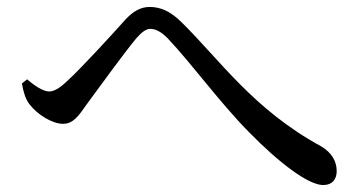

<svg xmlns="http://www.w3.org/2000/svg" viewBox="-20 -618 1040 552"><path d="M65 -318C87 -289 130 -262 161 -262C191 -262 206 -285 230 -319C266 -368 337 -466 372 -508C388 -526 400 -535 412 -535C426 -535 442 -528 461 -509C533 -433 611 -324 696 -238C781 -151 866 -86 909 -86C935 -86 948 -102 948 -126C948 -153 935 -179 902 -198C708 -304 612 -446 502 -554C469 -587 440 -598 410 -598C384 -598 362 -585 340 -561C304 -521 218 -426 171 -383C151 -364 135 -355 121 -355C105 -355 81 -370 58 -390L43 -378C47 -355 53 -333 65 -318Z"/></svg>

Font: Source Han Serif JP Medium
Style: Regular
Weight: 500
Designer: Ryoko NISHIZUKA 西塚涼子 (kana & ideographs); Frank Grießhammer (Latin, Greek & Cyrillic); Wenlong ZHANG 张文龙 (bopomofo); San
Foundry: Adobe Systems Incorporated
Version: Version 1.001;PS 1.001;hotconv 16.6.54;makeotf.lib2.5.65590